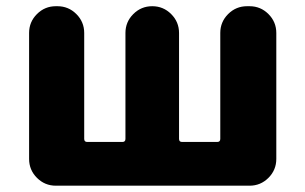

<svg xmlns="http://www.w3.org/2000/svg" viewBox="-20 -589 967 609"><path d="M157.2 0Q122.1 0 97.2 -24.9Q72.3 -49.8 72.3 -85V-484.4Q72.3 -519.5 97.2 -544.4Q122.1 -569.3 157.2 -569.3H162.1Q197.3 -569.3 222.2 -544.4Q247.1 -519.5 247.1 -484.4V-148.4Q247.1 -138.7 256.8 -138.7H368.2Q377.9 -138.7 377.9 -148.4V-484.4Q377.9 -519.5 402.8 -544.4Q427.7 -569.3 462.9 -569.3Q498 -569.3 522.9 -544.4Q547.9 -519.5 547.9 -484.4V-148.4Q547.9 -138.7 557.6 -138.7H668.9Q678.7 -138.7 678.7 -148.4V-484.4Q678.7 -519.5 703.6 -544.4Q728.5 -569.3 763.7 -569.3H771.5Q806.6 -569.3 831.5 -544.4Q856.4 -519.5 856.4 -484.4V-85Q856.4 -49.8 831.5 -24.9Q806.6 0 771.5 0Z"/></svg>

Font: Gen Jyuu GothicX Heavy
Style: Bold
Weight: 900
Designer: [Source Han Sans]
Ryoko NISHIZUKA  (kana & ideographs); Paul D. Hunt (Latin, Greek & Cyrillic); Wenlong ZHANG  (bopomofo
Version: Version 1.002.20150607